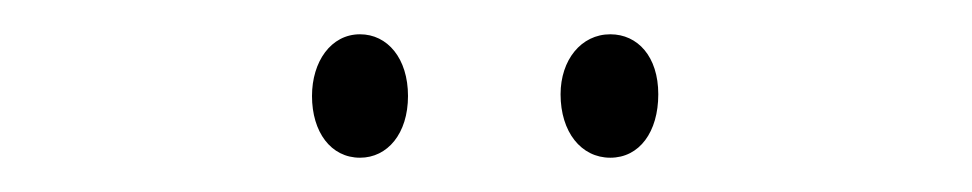

<svg xmlns="http://www.w3.org/2000/svg" viewBox="-20 -720 567 112"><path d="M162 -664C162 -643 173 -628 190 -628C206 -628 218 -642 218 -664C218 -686 206 -700 190 -700C173 -700 162 -684 162 -664ZM307 -665C307 -643 319 -628 336 -628C353 -628 364 -643 364 -665C364 -687 352 -700 336 -700C319 -700 307 -685 307 -665Z"/></svg>

Font: Noto Sans Ethiopic ExtraCondensed ExtraLight
Style: Regular
Weight: 200
Width: 2
Designer: Monotype Design Team
Foundry: Monotype Imaging Inc.
Version: Version 2.102